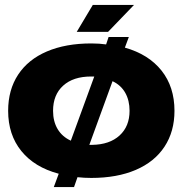

<svg xmlns="http://www.w3.org/2000/svg" viewBox="-20 -708 740 778"><path d="M410 -528 420 -558H502L486 -515Q582 -488 634.5 -422Q687 -356 687 -259Q687 -175 646.5 -113.5Q606 -52 530 -19.5Q454 13 350 13Q321 13 294 10L280 50H198L218 -4Q120 -30 66.5 -96Q13 -162 13 -259Q13 -344 53.5 -405.5Q94 -467 170 -499.5Q246 -532 350 -532Q383 -532 410 -528ZM267 -138 362 -398H349Q277 -398 236 -361Q195 -324 195 -259Q195 -216 213.5 -185Q232 -154 267 -138ZM353 -121Q424 -122 464.5 -159Q505 -196 505 -259Q505 -301 487.5 -332Q470 -363 436 -379L342 -121ZM356 -688H523L418 -579H291Z"/></svg>

Font: Non Bureau Extended
Style: Bold
Weight: 700
Width: 7
Designer: Jona Saucedo
Foundry: Non Foundry
Version: Version 1.000; ttfautohint (v1.8.4)